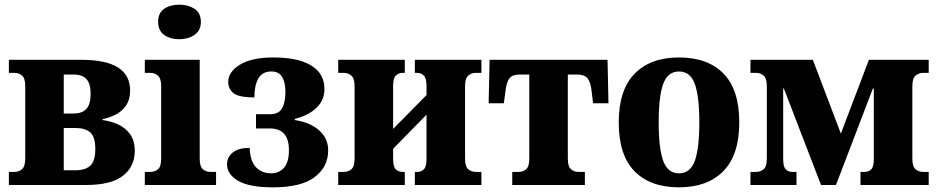

<svg xmlns="http://www.w3.org/2000/svg" viewBox="-20 -792 4014 822"><path d="M18 0V-56H42Q61 -56 74.5 -68Q88 -80 88 -113V-423Q88 -457 74.5 -468.5Q61 -480 42 -480H18V-536H326Q434 -536 485.5 -503Q537 -470 537 -405Q537 -365 519 -339.5Q501 -314 473.5 -300.5Q446 -287 419 -282V-278Q452 -274 484 -260Q516 -246 536.5 -218Q557 -190 557 -146Q557 -79 506.5 -39.5Q456 0 348 0ZM253 -306H295Q332 -306 350 -326Q368 -346 368 -390Q368 -434 350 -453.5Q332 -473 295 -473H253ZM253 -63H303Q345 -63 366.5 -82.5Q388 -102 388 -154Q388 -206 366.5 -225Q345 -244 303 -244H253Z M748 -624Q709 -624 683 -642.5Q657 -661 657 -698Q657 -737 683 -754.5Q709 -772 748 -772Q785 -772 812.5 -754.5Q840 -737 840 -698Q840 -661 812.5 -642.5Q785 -624 748 -624ZM600 0V-56H624Q643 -56 656.5 -67.5Q670 -79 670 -113V-423Q670 -456 656.5 -468Q643 -480 624 -480H600V-536H835V-113Q835 -79 848.5 -67.5Q862 -56 881 -56H905V0Z M1148 10Q1047 10 999.5 -18Q952 -46 952 -88Q952 -120 977 -139.5Q1002 -159 1049 -159Q1051 -102 1076 -76Q1101 -50 1141 -50Q1175 -50 1196 -74Q1217 -98 1217 -149Q1217 -242 1136 -242H1076V-303H1136Q1174 -303 1188 -329Q1202 -355 1202 -401Q1202 -437 1188.5 -461.5Q1175 -486 1142 -486Q1103 -486 1086 -456Q1069 -426 1069 -375Q1002 -375 979.5 -393.5Q957 -412 957 -441Q957 -484 1007 -515Q1057 -546 1151 -546Q1256 -546 1312.5 -511.5Q1369 -477 1369 -411Q1369 -362 1334 -329.5Q1299 -297 1242 -283V-278Q1305 -269 1345 -235Q1385 -201 1385 -148Q1385 -78 1327.5 -34Q1270 10 1148 10Z M1428 0V-56H1452Q1471 -56 1484.5 -67.5Q1498 -79 1498 -113V-423Q1498 -456 1484.5 -468Q1471 -480 1452 -480H1428V-536H1713V-480H1704Q1686 -480 1674.5 -468.5Q1663 -457 1663 -424V-240L1806 -385V-424Q1806 -457 1794.5 -468.5Q1783 -480 1766 -480H1756V-536H2041V-480H2017Q1998 -480 1984.5 -468Q1971 -456 1971 -423V-113Q1971 -79 1984.5 -67.5Q1998 -56 2017 -56H2041V0H1756V-56H1766Q1783 -56 1794.5 -67Q1806 -78 1806 -112V-301L1663 -155V-112Q1663 -78 1674.5 -67Q1686 -56 1704 -56H1713V0Z M2173 0V-56H2200Q2219 -56 2232.5 -67.5Q2246 -79 2246 -113V-473H2207Q2173 -473 2160.5 -456Q2148 -439 2144 -401L2137 -350H2072L2076 -536H2581L2585 -350H2519L2513 -401Q2509 -439 2496 -456Q2483 -473 2449 -473H2411V-113Q2411 -79 2424.5 -67.5Q2438 -56 2457 -56H2484V0Z M2887 10Q2764 10 2696.5 -59Q2629 -128 2629 -268Q2629 -407 2697 -476.5Q2765 -546 2887 -546Q3010 -546 3077.5 -477Q3145 -408 3145 -268Q3145 -129 3077 -59.5Q3009 10 2887 10ZM2887 -50Q2935 -50 2954.5 -103Q2974 -156 2974 -268Q2974 -380 2954.5 -433Q2935 -486 2887 -486Q2839 -486 2819.5 -433Q2800 -380 2800 -268Q2800 -156 2819.5 -103Q2839 -50 2887 -50Z M3193 0V-56H3217Q3236 -56 3249.5 -67.5Q3263 -79 3263 -113V-423Q3263 -456 3249.5 -468Q3236 -480 3217 -480H3193V-536H3460L3580 -220L3700 -536H3956V-480H3932Q3913 -480 3899.5 -468Q3886 -456 3886 -423V-113Q3886 -79 3899.5 -67.5Q3913 -56 3932 -56H3956V0H3664V-56H3681Q3699 -56 3710 -67Q3721 -78 3721 -111V-413H3717L3559 0H3495L3336 -413H3333V-111Q3333 -78 3344 -67Q3355 -56 3373 -56H3390V0Z"/></svg>

Font: Noto Serif SemiCondensed ExtraBold
Style: Regular
Weight: 800
Width: 4
Designer: Monotype Design Team
Foundry: Monotype Imaging Inc.
Version: Version 2.015